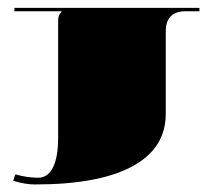

<svg xmlns="http://www.w3.org/2000/svg" viewBox="-20 -475 547 499"><path d="M17.5 -454.5H498.3V-445.8H463.3Q410.8 -445.8 410.8 -393.4V-179.2Q410.8 -89.6 323.9 -42.6Q236.9 4.4 71.2 4.4Q45 4.4 14.4 -5.2L19.7 -21.9Q50.3 -13.1 79.1 -13.1Q104.5 -13.1 117.8 -40Q131.1 -66.9 131.1 -118V-417.8Q131.1 -429.2 132.9 -434Q134.6 -438.8 139.9 -444.1V-445.8H17.5Z"/></svg>

Font: FoglihtenBlackPcs
Style: BlackPcs
Weight: 900
Version: Version 0.75